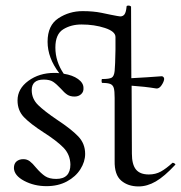

<svg xmlns="http://www.w3.org/2000/svg" viewBox="-20 -658 650 690"><path d="M601 -73Q604 -73 608 -70Q612 -67 609 -65Q571 -24 540 -6Q509 12 478 12Q440 12 415.5 -9Q391 -30 392 -80V-306Q392 -331 389 -341.5Q386 -352 377 -356Q368 -360 348 -360Q345 -360 345 -367Q345 -374 347 -374Q373 -374 381.5 -379Q390 -384 392 -403Q394 -422 395 -479V-525Q395 -545 357 -557.5Q319 -570 273 -570Q235 -570 207 -552.5Q179 -535 179 -487Q179 -437 209 -393Q241 -388 260.5 -374Q280 -360 280 -342Q281 -328 271.5 -319.5Q262 -311 248 -311Q232 -311 221.5 -318Q211 -325 199 -339Q183 -356 171 -364Q159 -372 137 -372Q94 -372 94 -334Q94 -303 117 -280.5Q140 -258 186 -227Q236 -194 261 -168Q286 -142 286 -105Q286 -77 269 -50Q252 -23 220.5 -6Q189 11 147 11Q103 11 67 -8Q31 -27 30 -54Q30 -70 39.5 -78Q49 -86 64 -86Q77 -86 87 -78.5Q97 -71 109 -56Q127 -35 142 -25Q157 -15 182 -15Q233 -15 233 -67Q232 -103 208 -127.5Q184 -152 137 -182Q89 -213 66 -237Q43 -261 43 -297Q43 -339 82 -367.5Q121 -396 175 -396Q187 -396 193 -395Q151 -450 151 -508Q151 -567 190 -592.5Q229 -618 277 -618Q315 -618 344.5 -612Q374 -606 378 -605Q408 -599 412 -599Q422 -599 427.5 -606.5Q433 -614 435 -635Q435 -638 442 -638Q445 -638 448 -636.5Q451 -635 451 -634L452 -377Q509 -380 561 -384Q565 -384 567.5 -381Q570 -378 570 -374Q569 -364 560.5 -351.5Q552 -339 542 -340Q499 -347 453 -350L454 -106Q454 -67 468.5 -49Q483 -31 515 -31Q539 -31 558 -41.5Q577 -52 600 -73Z"/></svg>

Font: Cormorant Upright Medium
Style: Regular
Weight: 500
Designer: Christian Thalmann (Catharsis Fonts)
Foundry: Catharsis Fonts
Version: Version 3.302